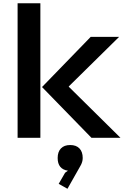

<svg xmlns="http://www.w3.org/2000/svg" viewBox="-20 -860 772 1198"><path d="M496.1 126Q496.1 150.4 481.9 174.8L400.9 317.9L346.2 287.1L386.2 217.8L403.8 205.1Q339.8 195.3 339.8 126Q339.8 87.4 360.1 66.2Q380.4 44.9 418 44.9Q455.6 44.9 475.8 66.2Q496.1 87.4 496.1 126ZM231.9 -839.8V0H89.8V-839.8ZM409.2 -318.8 731.9 0H550.8L242.2 -316.9L545.9 -629.9H723.1L409.2 -320.8Z"/></svg>

Font: Sinkin Sans 600 SemiBold
Style: Regular
Weight: 600
Designer: Keith Bates
Foundry: K-Type
Version: Sinkin Sans (version 1.0)  by Keith Bates   •   © 2014   www